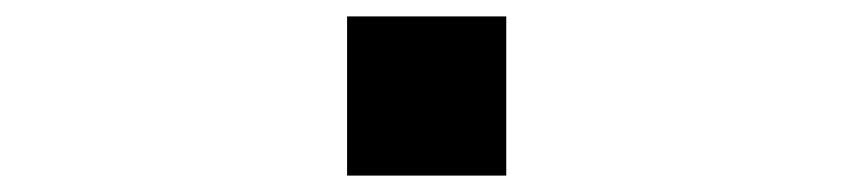

<svg xmlns="http://www.w3.org/2000/svg" viewBox="-20 -477 1040 234"><path d="M403 -263V-457H597V-263Z"/></svg>

Font: M PLUS 1 Thin
Style: Bold
Weight: 700
Version: Version 1.001